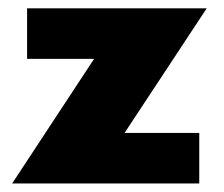

<svg xmlns="http://www.w3.org/2000/svg" viewBox="-20 -430 526 450"><path d="M447 0H8.5L200.5 -292H43.5V-410.5H464.5L272 -118.5H447Z"/></svg>

Font: Lucymar Sans ExtraBold
Style: Regular
Weight: 800
Foundry: The League of Moveable Type (original font) / Main changes by Cristiano Sobral with portions from Mirco Monsees
Version: Version 2.001;August 30, 2020;FontCreator 13.0.0.2681 64-bit